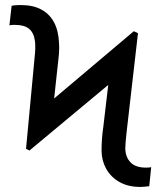

<svg xmlns="http://www.w3.org/2000/svg" viewBox="-20 -737 642 767"><path d="M84 -142.6 97.7 -135.7 505.9 -475.6 531.2 -604.5 514.6 -612.3 114.3 -274.4ZM120.1 -569.3C121.4 -551.8 121.1 -534.2 119.1 -516.6L84 -142.6L186.5 -252.9L213.9 -505.9C216.5 -528.6 217.1 -548.2 215.8 -564.5C214.5 -597 208 -624.5 196.3 -647C184.6 -669.4 167.6 -686.7 145.5 -698.7C123.4 -710.8 96 -716.8 63.5 -716.8C57.6 -716.8 51.6 -716.6 45.4 -716.3C39.2 -716 32.9 -715.2 26.4 -713.9L17.6 -635.7C21.5 -637 28 -637.7 37.1 -637.7C64.5 -637.7 84.5 -632.2 97.2 -621.1C109.9 -610 117.5 -592.8 120.1 -569.3ZM456.5 -10.3C479.7 3.1 507.8 9.8 541 9.8C546.9 9.8 552.7 9.4 558.6 8.8L576.2 6.8L584 -69.3C580.7 -68 573.6 -67.4 562.5 -67.4C535.8 -67.4 515.6 -74.2 502 -87.9C488.3 -101.6 481.1 -120.1 480.5 -143.6C480.5 -156.6 482.4 -180 486.3 -213.9L531.2 -604.5L419.9 -460.9L392.6 -229.5C388 -198.9 385.7 -167.3 385.7 -134.8C385.7 -109.4 391.8 -85.6 403.8 -63.5C415.9 -41.3 433.4 -23.6 456.5 -10.3Z"/></svg>

Font: Pretendard Variable
Style: Regular
Weight: 400
Designer: Base glyphs from Inter by Rasmus Andersson; Hangeul glyphs from Noto Sans CJK(Source Han Sans) by Jang Soo-young and Kan
Foundry: Kil Hyung-jin
Version: Version 1.309;Glyphs 3.2 (3225)